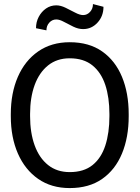

<svg xmlns="http://www.w3.org/2000/svg" viewBox="-20 -933 700 963"><path d="M329.6 10.3Q237.8 10.3 171.6 -35.6Q105.5 -81.5 69.8 -162.8Q34.2 -244.1 34.2 -350.1V-360.4Q34.2 -466.3 69.6 -547.6Q105 -628.9 171.4 -675Q237.8 -721.2 329.6 -721.2Q426.8 -721.2 492.4 -675Q558.1 -628.9 591.8 -547.6Q625.5 -466.3 625.5 -360.4V-350.1Q625.5 -244.1 591.8 -162.8Q558.1 -81.5 492.4 -35.6Q426.8 10.3 329.6 10.3ZM329.6 -69.8Q400.4 -69.8 444.1 -105Q487.8 -140.1 508.3 -203.4Q528.8 -266.6 528.8 -350.1V-361.3Q528.8 -444.3 508.1 -507.1Q487.3 -569.8 443.4 -605.2Q399.4 -640.6 329.6 -640.6Q265.6 -640.6 221.2 -605Q176.8 -569.3 153.8 -506.6Q130.9 -443.8 130.9 -361.3V-350.1Q130.9 -267.1 153.8 -203.9Q176.8 -140.6 221.2 -105.2Q265.6 -69.8 329.6 -69.8ZM212.9 -780.8 160.6 -791.5Q160.6 -822.8 174.3 -848.6Q188 -874.5 210.9 -890.4Q233.9 -906.2 262.2 -906.2Q284.2 -906.2 309.1 -894Q334 -881.8 357.2 -869.6Q380.4 -857.4 397 -857.4Q417 -857.4 431.6 -873.3Q446.3 -889.2 446.3 -912.6L499 -898.9Q499 -852.1 469.2 -819.6Q439.5 -787.1 397 -787.1Q373 -787.1 348.1 -799.1Q323.2 -811 301 -823.2Q278.8 -835.4 262.2 -835.4Q241.7 -835.4 227.3 -819.6Q212.9 -803.7 212.9 -780.8Z"/></svg>

Font: Roboto Slab
Style: Regular
Weight: 400
Designer: Google
Version: Version 2.000; ttfautohint (v1.8.1.43-b0c9)